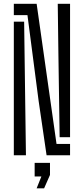

<svg xmlns="http://www.w3.org/2000/svg" viewBox="-20 -820 443 1014"><path d="M226 0 184 -287 125 -740H53V-800H173.5L209.5 -546.5L278.5 -60H350V0ZM295 -95.5 288.5 -530.5 285 -800H350V-95.5ZM53 0V-705.5H107.5L113 -294L117 0ZM173.5 174.5 198.5 112H163V40H244V104L213 174.5Z"/></svg>

Font: Big Shoulders Stencil Display
Style: Regular
Weight: 400
Designer: Patric King
Foundry: XO Type Co
Version: Version 1.000